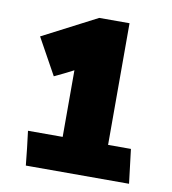

<svg xmlns="http://www.w3.org/2000/svg" viewBox="-69 -626 614 687"><g transform="rotate(10 238.5 -283.0)"><path d="M56 -124H182V-366Q165 -357 147.5 -348.5Q130 -340 113 -332L40 -464L237 -566H347V-124H430Q434 -93 437.5 -62Q441 -31 445 0H70Q67 -31 63.5 -62Q60 -93 56 -124Z"/></g></svg>

Font: Palanquin Dark SemiBold
Style: Regular
Weight: 600
Designer: Pria Ravichandran
Version: Version 1.001